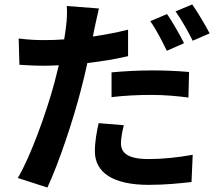

<svg xmlns="http://www.w3.org/2000/svg" viewBox="-20 -788 996 862"><path d="M806.1 -594.1C789.1 -629.3 754.3 -689.3 730.1 -725.1L654.8 -692.8C680.8 -657 709.9 -599.1 729 -560ZM480.8 -351.9C539.8 -359 598 -361.9 663 -361.9C720.9 -361.9 779.1 -356.2 826 -350.1L828.8 -464.8C772.7 -469.8 715.9 -471.9 663 -471.9C600.9 -471.9 532.7 -468 480.8 -463.1ZM555 -654.8C503.9 -641.7 449.9 -632.1 397 -623.9L404.1 -660.2C409.1 -681.1 418 -723 424 -750L279.8 -761C282 -737.9 280.9 -699.9 275.9 -664.1C273.8 -650.2 272 -631 268.1 -611.2C239 -609 210.9 -608 183.9 -608C143.8 -608 112.9 -609 63.9 -615.1L67.1 -497.2C100.1 -495 136 -492.9 182.2 -492.9C201.3 -492.9 221.9 -494 244 -495C237.9 -468 230.1 -441.8 224.1 -415.8C188.2 -282.7 117.2 -84.9 60 11L192.8 54C244.7 -57.2 308.9 -250 343 -383.2C354 -423.3 363.3 -464.8 372.2 -505C435 -512.1 498.9 -522.7 555 -535.9ZM422.9 -235.1C414.8 -199.2 405.9 -153.1 405.9 -109C405.9 -13.1 487.9 41.9 647 41.9C723 41.9 786.9 35.2 839.8 29.1L845.2 -93C777.3 -81 710.9 -73.9 648.1 -73.9C547.2 -73.9 523.1 -105.1 523.1 -146C523.1 -166.9 528.8 -197.8 535.9 -225.9ZM768.1 -736.9C794 -701 825.3 -645.2 845.2 -605.1L921.2 -638.1C904.1 -671.2 869 -731.2 843 -768.1Z"/></svg>

Font: Karasuma Gothic
Style: Bold
Weight: 700
Designer: Rasmus Andersson / Ryoko Nishizuka
Foundry: Genbu
Version: Version 1.00